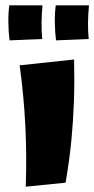

<svg xmlns="http://www.w3.org/2000/svg" viewBox="-20 -695 355 723"><path d="M227 -7 77 8Q81 -108 75.5 -220Q70 -332 54 -449L259 -471Q261 -389 258.5 -316Q256 -243 249 -169Q242 -95 227 -7ZM16 -543Q12 -573 11.5 -609.5Q11 -646 15 -675H140Q137 -643 136.5 -611Q136 -579 139 -548ZM191 -543Q187 -573 186.5 -609.5Q186 -646 190 -675H315Q312 -643 311.5 -611Q311 -579 314 -548Z"/></svg>

Font: Marhey Light SemiBold
Style: Regular
Weight: 600
Version: Version 1.000